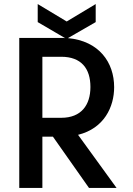

<svg xmlns="http://www.w3.org/2000/svg" viewBox="-20 -927 655 947"><path d="M75 0H189V-253H241L419 0H555L365 -262C494 -294 543 -400 543 -497C543 -620 468 -725 315 -739L452 -818V-907L309 -821L166 -907V-818L301 -739C295 -740 288 -740 281 -740H75ZM189 -346V-647H282C381 -647 426 -589 426 -498C426 -409 381 -346 282 -346Z"/></svg>

Font: Malmofest Medium
Style: Regular
Weight: 500
Designer: Jonny Pinhorn (Poppins), Kolossal
Version: Version 1.004;Glyphs 3.1.2 (3151)